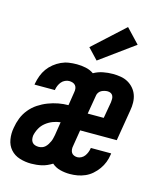

<svg xmlns="http://www.w3.org/2000/svg" viewBox="-117 -876 834 972"><g transform="rotate(15 300.0 -389.5)"><path d="M137 8Q106 8 77 -1Q48 -10 29 -31.5Q10 -53 5 -83.5Q0 -114 6 -145Q10 -171 20 -196.5Q30 -222 48 -244Q66 -266 89.5 -281.5Q113 -297 139 -307Q165 -317 191.5 -322Q218 -327 244 -327L255 -397Q257 -407 256 -416.5Q255 -426 249.5 -433Q244 -440 235 -443Q226 -446 216 -446Q206 -446 195 -441Q184 -436 176.5 -427Q169 -418 164.5 -407.5Q160 -397 158 -386Q158 -385 158 -384.5Q158 -384 158 -383H51Q51 -385 51.5 -387Q52 -389 52 -390Q56 -411 63.5 -431Q71 -451 83.5 -468.5Q96 -486 113.5 -500Q131 -514 150.5 -523Q170 -532 190.5 -535Q211 -538 232 -538Q256 -538 279.5 -533Q303 -528 321 -515Q344 -528 369.5 -533Q395 -538 421 -538Q442 -538 462.5 -534.5Q483 -531 500 -521.5Q517 -512 530 -497Q543 -482 549.5 -463.5Q556 -445 556.5 -424Q557 -403 553 -382L526 -219H334L320 -133Q318 -124 319 -114.5Q320 -105 324.5 -98Q329 -91 337.5 -87.5Q346 -84 355 -84Q365 -84 375.5 -89.5Q386 -95 392.5 -104Q399 -113 403 -123Q407 -133 409 -144Q409 -145 409 -145.5Q409 -146 409 -147H516Q516 -145 515.5 -143Q515 -141 515 -140Q512 -119 504.5 -99.5Q497 -80 484.5 -62.5Q472 -45 455.5 -30.5Q439 -16 419.5 -7.5Q400 1 380 4.5Q360 8 340 8Q313 8 288.5 1.5Q264 -5 246 -21Q233 -13 219.5 -7Q206 -1 192.5 2Q179 5 165 6.5Q151 8 137 8ZM433 -311 448 -397Q449 -406 449 -414.5Q449 -423 445.5 -430.5Q442 -438 434.5 -442Q427 -446 418 -446Q410 -446 401.5 -444Q393 -442 385.5 -438Q378 -434 372.5 -426.5Q367 -419 366 -411L349 -311ZM152 -84Q161 -84 170 -87Q179 -90 186 -96.5Q193 -103 198 -111Q203 -119 207 -127.5Q211 -136 213 -145Q215 -154 217 -163L228 -233Q208 -231 188.5 -223.5Q169 -216 152 -202.5Q135 -189 125 -170.5Q115 -152 111 -132Q110 -122 111.5 -113Q113 -104 118.5 -97Q124 -90 133 -87Q142 -84 152 -84ZM323 -582 270 -638 433 -787 503 -713Z"/></g></svg>

Font: Iosevka Curly SmBdExObl
Style: Regular
Weight: 600
Width: 7
Italic angle: -9°
Monospace: yes
Designer: Belleve Invis
Foundry: Belleve Invis
Version: Version 11.1.0; ttfautohint (v1.8.3)